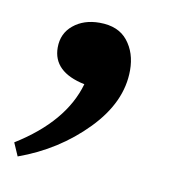

<svg xmlns="http://www.w3.org/2000/svg" viewBox="-81 -167 369 374"><g transform="rotate(10 104.0 20.0)"><path d="M-23.9 162.1 -35.2 136.2Q57.6 78.6 79.6 1Q16.1 -12.2 16.1 -60.5Q16.1 -88.4 36.6 -105.2Q57.1 -122.1 88.4 -122.1Q125.5 -122.1 144 -98.9Q162.6 -75.7 162.6 -41Q162.6 22 107.9 78.1Q53.2 134.3 -23.9 162.1Z"/></g></svg>

Font: Elstob 8pt Medium
Style: Italic
Weight: 500
Italic angle: -20°
Designer: Peter S. Baker
Version: Version 1.015